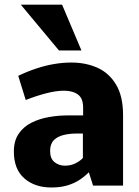

<svg xmlns="http://www.w3.org/2000/svg" viewBox="-20 -810 608 838"><path d="M203.6 8.3Q131.8 8.3 86.2 -31.5Q40.5 -71.3 40.5 -148.9Q40.5 -195.8 61.8 -226.6Q83 -257.3 117.2 -274.4Q151.4 -291.5 192.1 -298.8Q232.9 -306.2 271.5 -306.2H342.8V-340.8Q342.8 -380.9 320.1 -397.5Q297.4 -414.1 259.3 -414.1Q224.6 -414.1 180.7 -402.6Q136.7 -391.1 92.3 -373.5L59.6 -479Q98.1 -497.6 137.5 -510.7Q176.8 -523.9 215.8 -530.5Q254.9 -537.1 291 -537.1Q354.5 -537.1 405.5 -514.2Q456.5 -491.2 486.8 -440.4Q517.1 -389.6 517.1 -308.1V0H386.2L367.7 -58.1Q350.1 -40 327.1 -24.9Q304.2 -9.8 273.9 -0.7Q243.7 8.3 203.6 8.3ZM262.7 -86.9Q290 -86.9 310.5 -97.7Q331.1 -108.4 341.8 -120.6V-227.1H312.5Q283.7 -227.1 257.3 -220.7Q231 -214.4 214.8 -198Q198.7 -181.6 198.7 -151.4Q198.7 -117.2 218.3 -102.1Q237.8 -86.9 262.7 -86.9ZM237.3 -589.8 70.8 -789.6H251L335.4 -589.8Z"/></svg>

Font: Comme ExtraBold
Style: Regular
Weight: 800
Version: Version 1.000;gftools[0.9.27]